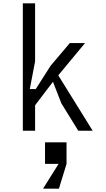

<svg xmlns="http://www.w3.org/2000/svg" viewBox="-20 -790 640 1160"><path d="M118 -770V0H192V-154L300 -296L351 -165L453 0H540L332 -335L494 -530H402L286 -393L196 -252H160L192 -419V-770ZM252 70V200H334L240 350H336L382 200V70Z"/></svg>

Font: Fliege Mono Light
Style: Regular
Weight: 300
Version: Version 0.020;Glyphs 3.3 (3306)